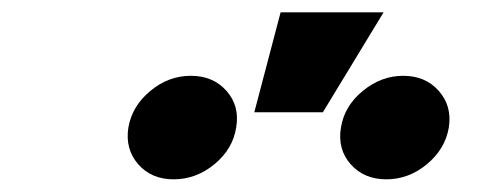

<svg xmlns="http://www.w3.org/2000/svg" viewBox="-20 -883 783 306"><path d="M595.7 -597.2Q560.1 -597.2 538.8 -621.3Q517.6 -645.5 523.4 -679.7Q528.8 -713.9 558.1 -738Q587.4 -762.2 622.6 -762.2Q658.2 -762.2 679.4 -738Q700.7 -713.9 695.3 -679.7Q689.5 -645.5 660.4 -621.3Q631.3 -597.2 595.7 -597.2ZM256.8 -597.2Q221.2 -597.2 200.2 -621.3Q179.2 -645.5 184.6 -679.7Q190.4 -713.9 219.5 -738Q248.5 -762.2 284.2 -762.2Q319.8 -762.2 341.1 -738Q362.3 -713.9 356.4 -679.7Q351.1 -645.5 321.8 -621.3Q292.5 -597.2 256.8 -597.2ZM385.3 -704.1 427.2 -863.3H591.3L494.6 -704.1Z"/></svg>

Font: Inter 20pt Black
Style: Italic
Weight: 900
Italic angle: -9.3988°
Version: Version 4.001;git-66647c0bb